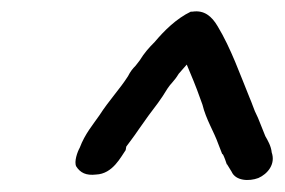

<svg xmlns="http://www.w3.org/2000/svg" viewBox="-20 -701 489 330"><path d="M111 -415C118 -404 128 -399 145 -401C174 -402 188 -432 196 -443L197 -449C202 -456 210 -466 218 -478L235 -502C247 -518 256 -529 268 -549C273 -557 280 -562 287 -574C291 -579 296 -584 301 -590C309 -571 317 -552 324 -532L328 -521C334 -496 348 -474 355 -454L362 -436H363C366 -430 368 -424 370 -418V-419L378 -406C385 -390 408 -389 424 -395C440 -402 454 -419 447 -439C446 -450 440 -460 436 -467L428 -487C425 -495 422 -502 418 -510C415 -517 413 -524 409 -533C393 -572 377 -618 354 -656C344 -673 331 -684 311 -681H308C283 -669 262 -648 246 -629C236 -619 228 -610 220 -597L213 -588C208 -583 204 -578 200 -570C186 -548 167 -528 151 -503C140 -487 126 -471 117 -447C113 -440 107 -423 111 -415Z"/></svg>

Font: Scribbler
Style: ExBdIta
Weight: 800
Designer: Mew Too
Foundry: Cannot Into Space Fonts
Version: Version 1.001